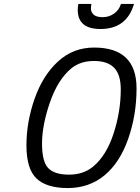

<svg xmlns="http://www.w3.org/2000/svg" viewBox="-20 -943 712 973"><path d="M489 -796Q374 -796 374 -893Q374 -907 377 -923H443Q441 -913 441 -897.5Q441 -882 454.5 -869Q468 -856 500.5 -856Q533 -856 558.5 -874.5Q584 -893 593 -923H659Q622 -796 489 -796ZM451 -98Q519 -154 555.5 -266Q592 -378 592 -490Q592 -565 558.5 -599.5Q525 -634 456.5 -634Q388 -634 342 -597Q273 -540 233 -424Q193 -308 193 -215.5Q193 -123 225 -90.5Q257 -58 329.5 -58Q402 -58 451 -98ZM457 -702Q672 -702 672 -495Q672 -360 629.5 -239Q587 -118 509 -54Q431 10 323.5 10Q216 10 165 -38.5Q114 -87 114 -206Q114 -325 155.5 -443Q197 -561 274 -631.5Q351 -702 457 -702Z"/></svg>

Font: Titillium Web
Style: Italic
Weight: 400
Italic angle: -13°
Version: Version 1.002;PS 57.000;hotconv 1.0.70;makeotf.lib2.5.55311